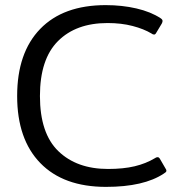

<svg xmlns="http://www.w3.org/2000/svg" viewBox="-20 -715 716 750"><path d="M47 -340Q47 -509 137 -602Q227 -695 393 -695Q457 -695 513 -682Q569 -669 607 -644Q615 -639 615 -633Q615 -629 612 -623L591 -588Q587 -580 582 -580Q577 -580 572 -584Q542 -602 498 -613.5Q454 -625 400 -625Q277 -625 206.5 -554.5Q136 -484 136 -340Q136 -194 208 -124.5Q280 -55 402 -55Q462 -55 506 -65.5Q550 -76 585 -97Q590 -101 596 -101Q601 -101 605 -94L627 -56Q630 -52 630 -48Q630 -45 627.5 -42.5Q625 -40 620 -37Q542 15 394 15Q228 15 137.5 -78Q47 -171 47 -340Z"/></svg>

Font: Mitr Light
Style: Regular
Weight: 300
Designer: Thanarat Vachiruckul
Foundry: Cadson Demak
Version: Version 1.003